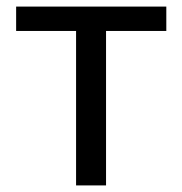

<svg xmlns="http://www.w3.org/2000/svg" viewBox="-20 -563 553 583"><path d="M211 -469H29V-543H485V-469H302V0H211Z"/></svg>

Font: SpoqaHanSans-Regular
Style: Regular
Weight: 400
Designer: [Spoqa Han Sans] Dong-huui Kim \uAE40 \uB3D9 \uD718  Younghwa Kang \uAC15 \uC601 \uD654  [Noto Sans] Ryoko NISHIZUKA \u8
Foundry: Spoqa (http://www.spoqa-han-sans.com)
Version: Version 2.000